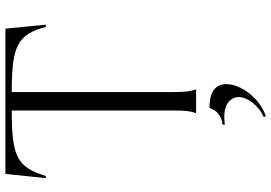

<svg xmlns="http://www.w3.org/2000/svg" viewBox="-170 -592 1026 727"><g transform="rotate(-90 343.5 -229.0)"><path d="M278 0H368C360 -24 358 -40 358 -84V-698C530 -698 576 -678 605 -568L613 -570L598 -722H48L32 -570L40 -568C73 -678 113 -698 288 -698V-84C288 -40 286 -24 278 0ZM263 256 267 264C335 241 388 170 388 114C388 77 363 50 298 51C287 80 269 96 235 100V109C314 97 339 133 339 162C339 195 305 239 263 256Z"/></g></svg>

Font: Sinistre
Style: Regular
Weight: 400
Designer: Jules Durand
Foundry: Collletttivo
Version: Version 69.420;Glyphs 3.2 (3217)